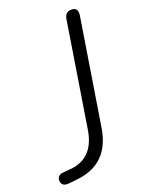

<svg xmlns="http://www.w3.org/2000/svg" viewBox="-185 -776 633 847"><g transform="rotate(-20 131.0 -352.5)"><path d="M-15 6Q-31 7 -39.5 0Q-48 -7 -48 -20Q-48 -33 -40.5 -40Q-33 -47 -20 -48L13 -51Q70 -55 104 -90Q138 -125 148 -192L226 -682Q229 -697 237.5 -704Q246 -711 261 -711Q276 -711 282.5 -702Q289 -693 287 -676L208 -181Q200 -125 176.5 -85.5Q153 -46 114 -24Q75 -2 16 3Z"/></g></svg>

Font: Nunito ExtraLight Light
Style: Italic
Weight: 300
Italic angle: -9°
Version: Version 3.602